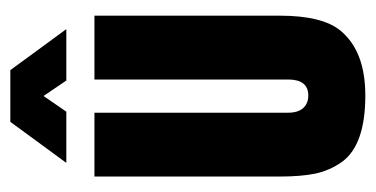

<svg xmlns="http://www.w3.org/2000/svg" viewBox="-197 -527 724 370"><g transform="rotate(-90 165.0 -342.0)"><path d="M166 0Q70.8 0 38.1 -44.9Q21.5 -68.4 15.6 -95.7Q9.8 -123 9.8 -165V-522H132.8V-148.9Q132.8 -129.9 141.6 -119.9Q150.4 -109.9 166 -109.9Q196.8 -109.9 196.8 -148.9V-522H319.8V-165Q319.8 -83 291 -47.9Q251.5 0 166 0ZM36.1 -576.2 115.2 -684.1H214.8L293.9 -576.2H194.8L165 -620.1L134.8 -576.2Z"/></g></svg>

Font: Quaderni
Style: Regular
Weight: 400
Designer: Romain Laurent, Daphné Lejeune, Alexandre D’Hubert
Foundry: ESAD Valence
Version: Version 1.000;FEAKit 1.0